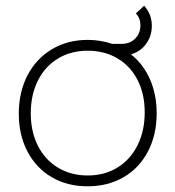

<svg xmlns="http://www.w3.org/2000/svg" viewBox="-20 -645 616 674"><path d="M530 -247Q530 -172 499.5 -113.5Q469 -55 414 -23Q359 9 287 9Q216 9 161.5 -23Q107 -55 76.5 -113Q46 -171 46 -246Q46 -322 76.5 -380.5Q107 -439 162 -472Q217 -505 288 -505Q332 -505 374 -491H406Q437 -491 455 -510Q473 -529 473 -556Q473 -581 457 -598L486 -625Q513 -595 513 -554Q513 -520 494 -492.5Q475 -465 440 -454Q483 -420 506.5 -366.5Q530 -313 530 -247ZM488 -251Q488 -315 463 -364Q438 -413 392.5 -440Q347 -467 288 -467Q229 -467 183.5 -439.5Q138 -412 113 -362Q88 -312 88 -247Q88 -183 113 -133.5Q138 -84 183.5 -56.5Q229 -29 288 -29Q347 -29 392.5 -57Q438 -85 463 -135.5Q488 -186 488 -251Z"/></svg>

Font: Bellota Text Light
Style: Regular
Weight: 300
Designer: Kemie Guaida
Foundry: Kemie Guaida
Version: Version 4.001